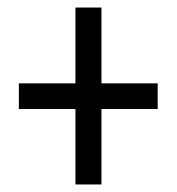

<svg xmlns="http://www.w3.org/2000/svg" viewBox="-20 -608 469 509"><path d="M180 -119V-319H30V-387H180V-588H249V-387H398V-319H249V-119Z"/></svg>

Font: Noto Sans Tamil ExtraCondensed
Style: Regular
Weight: 400
Width: 2
Designer: Jelle Bosma - Monotype Design Team
Foundry: Monotype Imaging Inc.
Version: Version 2.004; ttfautohint (v1.8.4.7-5d5b)